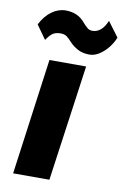

<svg xmlns="http://www.w3.org/2000/svg" viewBox="-90 -854 592 907"><g transform="rotate(10 206.5 -400.5)"><path d="M39 0 115 -557H291L213 0ZM296 -615Q264 -615 240.8 -627.2Q217.5 -639.5 200 -658Q186 -674 175 -682Q164 -690 145 -690Q125.5 -690 111.5 -682.5Q97.5 -675 78 -647L31 -713Q53 -756 84.5 -778.5Q116 -801 151 -801Q208 -801 242 -761Q255.5 -745.5 265.8 -736.8Q276 -728 290 -728Q335 -728 360 -788L413 -717Q404 -693 385.8 -669.5Q367.5 -646 344 -630.5Q320.5 -615 296 -615Z"/></g></svg>

Font: Merriweather Sans ExtraBold
Style: Italic
Weight: 800
Italic angle: -7.5°
Designer: Eben Sorkin
Foundry: Eben Sorkin
Version: Version 2.001; ttfautohint (v1.8.3)